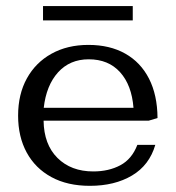

<svg xmlns="http://www.w3.org/2000/svg" viewBox="-20 -598 579 632"><path d="M275.9 13.7Q202.1 13.7 149.2 -15.1Q96.2 -43.9 67.9 -95.9Q39.6 -147.9 39.6 -217.3Q39.6 -287.6 68.4 -339.8Q97.2 -392.1 149.4 -421.1Q201.7 -450.2 271 -450.2Q341.3 -450.2 392.1 -421.6Q442.9 -393.1 470.5 -339.1Q498 -285.2 498.5 -209.5L469.2 -200.7H123.5Q124.5 -122.6 169.2 -78.1Q213.9 -33.7 287.1 -33.7Q337.9 -33.7 376 -54Q414.1 -74.2 432.1 -121.1H491.2Q471.7 -54.2 414.6 -20.3Q357.4 13.7 275.9 13.7ZM124 -243.2H419.4Q413.6 -317.9 375.2 -360.4Q336.9 -402.8 272 -402.8Q210 -402.8 171.1 -359.9Q132.3 -316.9 124 -243.2ZM121.6 -530.8V-578.1H417V-530.8Z"/></svg>

Font: Kameron
Style: Regular
Weight: 400
Designer: Vernon Adams
Foundry: Vernon Adams
Version: Version 1.100